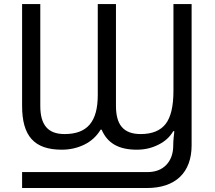

<svg xmlns="http://www.w3.org/2000/svg" viewBox="-20 -734 1070 954"><path d="M846.2 -82C844.2 -59.1 840.8 -39.6 840.8 -12.2C840.8 28.8 829.1 61.5 806.2 85.4C783.2 109.4 751.5 121.1 711.9 121.1H89.8V200.2H710C853 200.2 932.1 122.6 932.1 -12.2V-713.9H841.8V-282.2C841.8 -205.6 828.6 -150.9 802.7 -117.7C776.4 -84.5 735.4 -67.9 679.2 -67.9C592.8 -67.9 556.2 -114.7 556.2 -208V-713.9H465.8V-262.2C465.8 -128.9 413.6 -67.9 300.8 -67.9C216.8 -67.9 180.2 -114.7 180.2 -208V-713.9H89.8V-208C89.8 -58.1 149.9 9.8 287.1 9.8C328.1 9.8 365.7 1 400.4 -16.1C434.6 -33.2 460.9 -58.1 480 -89.8H484.9C514.2 -22 569.8 9.8 660.2 9.8C698.7 9.8 734.4 1.5 767.1 -15.1C799.8 -31.2 824.2 -53.7 840.8 -82Z"/></svg>

Font: Noto Reveo Sans
Style: Regular
Weight: 400
Designer: Monotype Design team
Foundry: Monotype Imaging Inc.
Version: Version 1.04